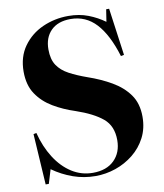

<svg xmlns="http://www.w3.org/2000/svg" viewBox="-84 -813 766 896"><g transform="rotate(-10 298.5 -365.0)"><path d="M297 14Q242 14 191 -4Q140 -22 95 -54L75 12H60L45 -229L59 -232Q76 -165 109 -113Q142 -61 187.5 -32Q233 -3 287 -3Q352 -3 388.5 -39Q425 -75 425 -134Q425 -201 382 -237Q339 -273 257 -301Q201 -319 154 -347Q107 -375 78.5 -417.5Q50 -460 50 -524Q50 -594 85.5 -643.5Q121 -693 178 -718.5Q235 -744 300 -744Q352 -744 394.5 -727.5Q437 -711 471 -686L480 -744H494L525 -520L510 -517Q478 -622 429 -675Q380 -728 308 -728Q248 -728 215 -695Q182 -662 182 -606Q182 -559 201 -530.5Q220 -502 255.5 -483Q291 -464 339 -447Q400 -426 450 -397Q500 -368 530 -326Q560 -284 560 -221Q560 -166 537.5 -122.5Q515 -79 477 -48.5Q439 -18 392.5 -2Q346 14 297 14Z"/></g></svg>

Font: Literata 72pt
Style: Bold
Weight: 700
Designer: Latin by Veronika Burian and Jose Scaglione. Greek by Irene Vlachou. Cyrillic by Vera Evstafieva.
Foundry: TypeTogether
Version: Version 3.002